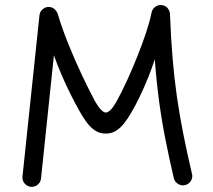

<svg xmlns="http://www.w3.org/2000/svg" viewBox="-20 -699 840 756"><path d="M101.1 36.5Q116 38.1 128 28.5Q139.9 18.9 141.5 3.9L192.3 -481.4Q205.6 -443.5 222.7 -403.8Q239.9 -364 258 -327.7Q276.1 -291.4 292.1 -263.2Q304.3 -241.2 318.9 -220.5Q333.5 -199.7 352.4 -186.3Q371.2 -173 396.5 -173Q419.9 -173 437.5 -184.4Q455.1 -195.9 469.5 -214.5Q484 -233.1 496.5 -254.9Q513.5 -283.5 530.9 -320Q548.3 -356.4 563.7 -394.5Q579 -432.6 589.5 -465.7Q595.8 -379.7 606 -303.6Q616.1 -227.5 630.8 -153.1Q645.4 -78.7 664.4 2.5Q668.2 17.3 681 25.2Q693.8 33.1 708.6 29.9Q723.3 26.2 731.5 13.4Q739.7 0.5 736 -14.2Q716.9 -95.4 702.2 -169.2Q687.5 -243 676.8 -316.7Q666.2 -390.3 659.5 -470.4Q652.7 -550.5 649.3 -644Q649.1 -653 642.3 -663.8Q635.6 -674.6 622.9 -677.8Q607.8 -682.1 594 -673.8Q580.2 -665.5 576.8 -649.7Q570.4 -616.8 555.3 -571Q540.2 -525.3 520.1 -475.3Q500.1 -425.3 478.5 -378.4Q456.8 -331.5 437.2 -296.3Q424.3 -274.5 414.3 -265.2Q404.4 -255.9 396.7 -255.9Q379.7 -255.9 353.6 -301.1Q330.2 -344.9 302.2 -404.1Q274.3 -463.3 248.9 -526.4Q223.4 -589.4 207.3 -644.7Q204.8 -652.5 197.2 -660.6Q189.7 -668.8 178.6 -670.9Q163.1 -674.1 150.1 -664.4Q137.1 -654.7 135.4 -638.7L68.5 -3.9Q66.9 11 76.5 22.9Q86.1 34.7 101.1 36.5Z"/></svg>

Font: Mikhak VF
Style: Regular
Weight: 100
Designer: Amin Abedi
Version: Version 3.001